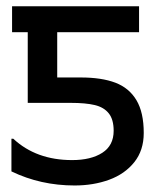

<svg xmlns="http://www.w3.org/2000/svg" viewBox="-20 -565 498 598"><path d="M212.4 12.7Q106.4 12.7 15.6 -31.2V-132.8H21.5Q92.8 -66.4 204.6 -66.4Q263.2 -66.4 298.6 -89.1Q334 -111.8 334 -157.7Q334 -192.9 318.8 -211.9Q303.7 -231 275.1 -237.8Q246.6 -244.6 200.2 -244.6H66.4V-464.8H17.6V-545.4H413.1V-464.8H158.2V-323.7H231.4Q296.4 -323.7 339.4 -307.4Q382.3 -291 405 -252.9Q427.7 -214.8 427.7 -150.9Q427.7 -96.7 398.2 -59.8Q368.7 -22.9 319.8 -5.1Q271 12.7 212.4 12.7Z"/></svg>

Font: SG Kara Bold
Style: Regular
Weight: 400
Designer: Damoon Khanjanzadeh
Version: Version 1.000